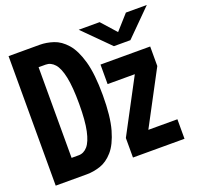

<svg xmlns="http://www.w3.org/2000/svg" viewBox="-123 -839 1012 975"><g transform="rotate(-20 383.0 -352.0)"><path d="M398 -704H511L582 -624.5L653 -704H766L626.5 -564.5H537.5ZM17.5 0V-700H186Q221.5 -700 259 -687.8Q296.5 -675.5 328.2 -639.5Q360 -603.5 379.8 -534Q399.5 -464.5 399.5 -350Q399.5 -235.5 379.8 -166Q360 -96.5 328.2 -60.5Q296.5 -24.5 259 -12.2Q221.5 0 186 0ZM141.5 -105H180Q207.5 -105 228 -128.5Q248.5 -152 260 -205.5Q271.5 -259 271.5 -350Q271.5 -441 260.2 -494.8Q249 -548.5 228.2 -571.8Q207.5 -595 180 -595H141.5ZM435 0V-105.5L588.5 -394.5H441.5V-500H710V-394.5L556.5 -105.5H713.5V0Z"/></g></svg>

Font: Trispace SemiCondensed SemiBold
Style: Regular
Weight: 600
Width: 4
Designer: Tyler Finck
Foundry: Etcetera Type Company
Version: Version 1.210; ttfautohint (v1.8.3)